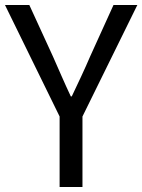

<svg xmlns="http://www.w3.org/2000/svg" viewBox="-21 -753 573 773"><path d="M219 0H311V-284L532 -733H436L342 -526C319 -472 294 -420 268 -365H264C238 -420 216 -472 192 -526L97 -733H-1L219 -284Z"/></svg>

Font: GenYoGothic2 TW R
Style: Regular
Weight: 400
Version: Version 2.100;PS 2.1;hotconv 16.6.51;makeotf.lib2.5.65220 DE